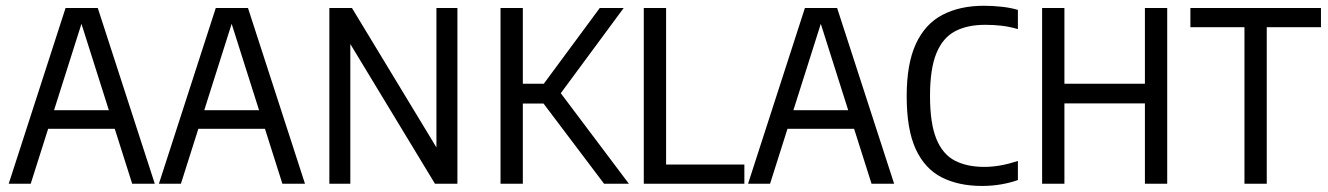

<svg xmlns="http://www.w3.org/2000/svg" viewBox="-20 -622 4497 650"><path d="M9.5 0 202 -595H311L504 0H427.5L250 -559.5H261.5L84 0ZM108 -186 123.5 -249H388.5L404.5 -186Z M518 0 710.5 -595H819.5L1012.5 0H936L758.5 -559.5H770L592.5 0ZM616.5 -186 632 -249H897L913 -186Z M1095 0V-595H1171.5L1475 -94H1457.5V-595H1528.5V0H1452.5L1149 -501H1166V0Z M2025 0 1795.5 -304 2010.5 -595H2091.5L1870 -295L1870.5 -317L2109 0ZM1674.5 0V-595H1750V0ZM1738 -271.5V-338.5H1828V-271.5Z M2159.5 0V-595H2235V-65H2500V0Z M2512.5 0 2705 -595H2814L3007 0H2930.5L2753 -559.5H2764.5L2587 0ZM2611 -186 2626.5 -249H2891.5L2907.5 -186Z M3304.5 7.5Q3225.5 7.5 3168.2 -21.5Q3111 -50.5 3080.2 -117Q3049.5 -183.5 3049.5 -296.5Q3049.5 -406 3080.5 -473.2Q3111.5 -540.5 3170.2 -571.5Q3229 -602.5 3311.5 -602.5Q3340 -602.5 3370.5 -599.2Q3401 -596 3426 -588.5V-523.5Q3396.5 -532 3370 -535Q3343.5 -538 3315.5 -538Q3254.5 -538 3213 -516Q3171.5 -494 3150 -441.5Q3128.5 -389 3128.5 -297.5Q3128.5 -204 3150 -151.8Q3171.5 -99.5 3212.5 -78.2Q3253.5 -57 3312 -57Q3339.5 -57 3367.2 -62Q3395 -67 3426 -77V-12.5Q3401.5 -3.5 3370 2Q3338.5 7.5 3304.5 7.5Z M3508 0V-595H3583.5V-338.5H3856V-595H3931.5V0H3856V-272H3583.5V0Z M4193 0V-530H4010V-595H4452V-530H4268.5V0Z"/></svg>

Font: Encode Sans SC Condensed
Style: Regular
Weight: 400
Width: 3
Designer: Multiple Designers
Foundry: Impallari Type
Version: Version 3.002